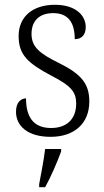

<svg xmlns="http://www.w3.org/2000/svg" viewBox="-20 -563 437 804"><path d="M192 10C290 10 354 -45 354 -138C354 -211 322 -252 227 -299C148 -338 112 -365 112 -421C112 -471 140 -508 203 -508C262 -508 293 -473 293 -399C323 -399 339 -418 339 -450C339 -499 296 -543 210 -543C118 -543 58 -494 58 -412C58 -333 97 -298 197 -245C279 -203 299 -177 299 -129C299 -68 263 -27 194 -27C116 -27 89 -78 89 -151C69 -151 47 -136 47 -95C47 -37 94 10 192 10ZM144 208V221H169C192 180 221 113 236 71V61H169C163 109 153 161 144 208Z"/></svg>

Font: Noto Serif Georgian SemiCondensed Light
Style: Regular
Weight: 300
Width: 4
Designer: Monotype Design Team, Akaki Razmadze
Foundry: Google LLC
Version: Version 2.003